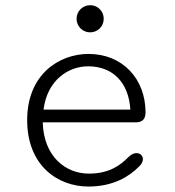

<svg xmlns="http://www.w3.org/2000/svg" viewBox="-20 -690 659 721"><path d="M318.5 -568.5C347 -568.5 369.5 -591 369.5 -619.5C369.5 -648 347 -670.5 318.5 -670.5C290.5 -670.5 267.5 -648 267.5 -619.5C267.5 -591 290.5 -568.5 318.5 -568.5ZM312 10.5C406.5 10.5 465 -28 499.5 -62C510.5 -72 516.5 -81.5 516.5 -92C516.5 -106 506 -115 492.5 -115C480.5 -115 471.5 -109 461 -99C433.5 -71 391.5 -38 314 -38C226.5 -38 144 -102 140.5 -230.5H489C514.5 -230.5 526.5 -242.5 526.5 -268C526.5 -393.5 440.5 -487.5 312.5 -487.5C202.5 -487.5 82 -411 82 -239C82 -69 196 10.5 312 10.5ZM469.5 -278.5H143.5C157.5 -390 237.5 -441 311 -441C405 -441 463.5 -378.5 469.5 -278.5Z"/></svg>

Font: RTM Light Light
Style: Regular
Weight: 300
Designer: after Tyler Finck
Foundry: An Endless Supply
Version: Version 1.000;Glyphs 3.2.1 (3258)